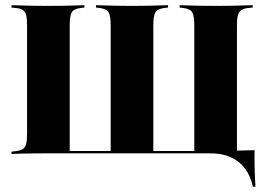

<svg xmlns="http://www.w3.org/2000/svg" viewBox="-20 -591 1025 737"><path d="M153.2 -2.4Q125.8 -2.4 101.2 -2Q76.6 -1.6 57.3 -1.2Q37.9 -0.8 24.2 0V-8.9L38.7 -10.5Q58.1 -12.9 67.7 -19Q77.4 -25 80.6 -39.1Q83.9 -53.2 83.9 -78.2V-492.7Q83.9 -518.5 80.6 -532.3Q77.4 -546 67.7 -552.4Q58.1 -558.9 38.7 -560.5L24.2 -562.1V-571Q37.9 -571 57.3 -570.2Q76.6 -569.4 101.2 -569Q125.8 -568.5 153.2 -568.5H165.3H178.2Q206.5 -568.5 229.8 -569Q253.2 -569.4 272.6 -570.2Q291.9 -571 304 -571V-562.1L291.1 -560.5Q263.7 -557.3 255.6 -544Q247.6 -530.6 247.6 -492.7V-10.5L246 -11.3H727.4L725.8 -10.5V-492.7Q725.8 -530.6 717.7 -544Q709.7 -557.3 682.3 -560.5L669.4 -562.1V-571Q682.3 -571 701.2 -570.2Q720.2 -569.4 744.4 -569Q768.5 -568.5 795.2 -568.5H807.3H820.2Q848.4 -568.5 872.6 -569Q896.8 -569.4 916.9 -570.2Q937.1 -571 950 -571V-562.1L934.7 -560.5Q916.1 -558.9 906.5 -552.4Q896.8 -546 893.1 -532.3Q889.5 -518.5 889.5 -492.7V-2.4H166.1ZM404.8 -3.2V-492.7Q404.8 -530.6 396.8 -544Q388.7 -557.3 361.3 -560.5L348.4 -562.1V-571Q361.3 -571 380.2 -570.2Q399.2 -569.4 423.4 -569Q447.6 -568.5 474.2 -568.5H486.3H499.2Q527.4 -568.5 550.8 -569Q574.2 -569.4 593.5 -570.2Q612.9 -571 625 -571V-562.1L612.1 -560.5Q584.7 -557.3 576.6 -544Q568.5 -530.6 568.5 -492.7V-3.2ZM721 -2.4 731.5 -11.3H781.5Q845.2 -12.1 887.1 -12.9Q929 -13.7 957.3 -14.5Q956.5 15.3 957.3 50.8Q958.1 86.3 960.5 125.8H950.8Q941.9 84.7 920.6 56Q899.2 27.4 864.9 12.1Q830.6 -3.2 781.5 -2.4Z"/></svg>

Font: Playfair 144pt SemiCondensed Black
Style: Regular
Weight: 900
Width: 4
Designer: Claus Eggers Sørensen
Foundry: Claus Eggers Sørensen
Version: Version 2.203